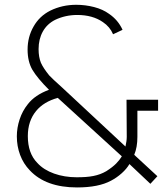

<svg xmlns="http://www.w3.org/2000/svg" viewBox="-20 -786 706 821"><path d="M567.5 -201Q567.5 -156 554 -124L653 -32.5L623 0L533.5 -84.5Q522 -64.5 500.5 -45.2Q479 -26 455 -13.5Q401.5 15.5 309.5 15.5Q176 15.5 107.5 -57.5Q80 -86 66 -123.5Q52 -161 52 -203Q52 -239.5 64 -275.8Q76 -312 99 -340.5Q129.5 -380 189.5 -402Q140 -451.5 118.5 -487.5Q98 -523 98 -574Q98 -628 123.5 -672.5Q148.5 -717 195 -740.5Q246 -765.5 306 -765.5Q345 -765.5 382.5 -755.8Q420 -746 446 -727Q485 -700.5 504 -658.5L463.5 -639.5Q450 -671.5 420 -691.5Q376 -722 310.5 -722Q259.5 -722 215.5 -701Q181 -683.5 163 -651Q145 -618.5 145 -576Q145 -542 155 -517.5Q165 -495 190.5 -463.5Q197 -456.5 210.8 -443.5Q224.5 -430.5 247 -410.5L516.5 -159.5Q519 -171 520.5 -181.2Q522 -191.5 522 -201L521 -359.5H656V-312.5H567.5ZM227 -367.5Q167 -351 134.5 -311.5Q99 -268.5 99 -204Q99 -130.5 139.5 -89.5Q153 -74.5 171.2 -63Q189.5 -51.5 211.2 -43.8Q233 -36 257.5 -32Q282 -28 307.5 -28Q328.5 -28 346.2 -29.2Q364 -30.5 379.2 -33.5Q394.5 -36.5 408 -41.5Q421.5 -46.5 434.5 -54Q448.5 -63 458.8 -71Q469 -79 476.5 -86.5Q484 -94 489.8 -101.5Q495.5 -109 501 -117.5Z"/></svg>

Font: Russisch Sans ExtraLight
Style: Regular
Weight: 200
Width: 4
Designer: Michael Sharanda (font) & Cristiano Sobral (main changes)
Foundry: Michael Sharanda
Version: Version 2.00;September 8, 2020;FontCreator 13.0.0.2681 64-bi